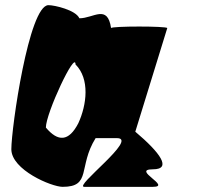

<svg xmlns="http://www.w3.org/2000/svg" viewBox="-20 -725 869 745"><path d="M24 -146C24 -66 180 0 223 0C336 0 282 -78 351 -189H434C519 -189 264 0 307 0H573C649 0 488 -68 573 -68C649 -68 601 -133 505 -214L629 -616C629 -624 411 -624 411 -616C397 -710 343 -654 288 -654C274 -686 192 -705 168 -705C92 -705 24 -228 24 -146ZM158 -230C158 -286 273 -531 273 -475C329 -419 317 -319 284 -247C247 -175 205 -174 158 -230Z"/></svg>

Font: Ampere
Style: SCUltCnd
Weight: 400
Version: Version 1